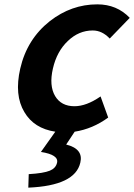

<svg xmlns="http://www.w3.org/2000/svg" viewBox="-20 -594 616 882"><path d="M284 70Q364 90 349 153Q325 259 110 268L112 206Q180 202 209 190Q236 179 242 154Q251 117 168 104L234 11Q136 -4 92 -79Q45 -157 73 -279Q104 -414 209 -497Q308 -574 427 -574Q517 -574 576 -512L484 -417Q449 -454 406 -454Q342 -454 292 -406Q241 -358 223 -279Q205 -201 233 -153Q261 -106 322 -106Q377 -106 442 -151L477 -54Q406 -2 323 11Z"/></svg>

Font: KaiGen Gothic CN Bold
Style: Bold
Weight: 700
Designer: Ryoko NISHIZUKA  (kana & ideographs); Paul D. Hunt (Latin, Greek & Cyrillic); Wenlong ZHANG  (bopomofo); Sandoll Communi
Foundry: Adobe Systems Incorporated
Version: Version 1.002.20150501